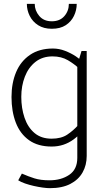

<svg xmlns="http://www.w3.org/2000/svg" viewBox="-20 -751 548 1001"><path d="M432 -485H405L383 -412V72Q383 132 341 160.5Q299 189 238 189Q192 189 160 179Q128 169 94 154L75 189Q89 198 110.5 205.5Q132 213 156.5 218.5Q181 224 203 227Q225 230 240 230Q304 230 346.5 208Q389 186 410.5 148Q432 110 432 62ZM388 -99Q362 -70 330.5 -49Q299 -28 249 -28Q195 -28 160 -57.5Q125 -87 108 -137Q91 -187 91 -246Q91 -303 109.5 -351Q128 -399 164.5 -428Q201 -457 254 -457Q300 -457 334 -437Q368 -417 393 -393L413 -426Q400 -441 375 -457.5Q350 -474 319 -486Q288 -498 256 -498Q185 -498 136.5 -465Q88 -432 64 -375Q40 -318 40 -245Q40 -170 62.5 -111.5Q85 -53 131.5 -20Q178 13 249 13Q282 13 310.5 3.5Q339 -6 363.5 -24Q388 -42 408 -65ZM339 -731Q339 -694 315.5 -667Q292 -640 250 -640Q208 -640 184.5 -668Q161 -696 161 -731H120Q120 -698 135 -668Q150 -638 179 -619.5Q208 -601 250 -601Q294 -601 322.5 -619.5Q351 -638 365.5 -668Q380 -698 380 -731Z"/></svg>

Font: Catamaran Thin
Style: Regular
Weight: 100
Designer: Pria Ravichandran
Version: Version 2.000